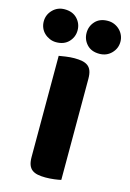

<svg xmlns="http://www.w3.org/2000/svg" viewBox="-180 -903 655 970"><g transform="rotate(15 147.5 -418.0)"><path d="M-53 -755Q-53 -790 -28 -815.5Q-3 -841 34 -841Q76 -841 100 -815.5Q124 -790 124 -755Q124 -720 100 -694.5Q76 -669 34 -669Q16 -669 0 -676Q-16 -683 -28 -694.5Q-40 -706 -46.5 -721.5Q-53 -737 -53 -755ZM171 -755Q171 -790 194.5 -815.5Q218 -841 260 -841Q279 -841 295 -834Q311 -827 323 -815Q335 -803 341.5 -787.5Q348 -772 348 -755Q348 -720 323 -694.5Q298 -669 260 -669Q218 -669 194.5 -694.5Q171 -720 171 -755ZM240 -4Q229 -1 205.5 2Q182 5 159 5Q136 5 118.5 1.5Q101 -2 89 -11Q77 -20 71 -36Q65 -52 65 -78V-606Q76 -608 100 -611.5Q124 -615 146 -615Q169 -615 186.5 -611.5Q204 -608 216 -599Q228 -590 234 -574Q240 -558 240 -532Z"/></g></svg>

Font: Baloo Da
Style: Regular
Weight: 400
Designer: Noopur Datye and Ek Type
Foundry: Ek Type
Version: Version 1.443;PS 1.000;hotconv 16.6.51;makeotf.lib2.5.65220;